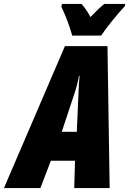

<svg xmlns="http://www.w3.org/2000/svg" viewBox="-78 -950 653 970"><path d="M250 -717H465L476 0H297L301 -138H179L126 0H-58ZM310 -284 318 -468Q320 -529 324 -567H321Q314 -524 296 -471L234 -284ZM232 -916 235 -930H334Q359 -902 379 -864Q424 -911 449 -930H555L552 -918Q527 -892 488.5 -844.5Q450 -797 433 -770H287Q278 -803 263 -843Q248 -883 232 -916Z"/></svg>

Font: Noto Sans UI CondBlack
Style: Italic
Weight: 900
Width: 3
Italic angle: -12°
Designer: Monotype Design Team
Foundry: Monotype Imaging Inc.
Version: Version 1.001